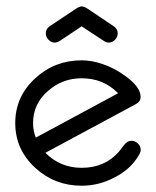

<svg xmlns="http://www.w3.org/2000/svg" viewBox="-20 -592 496 612"><path d="M355.2 -485.8Q355.2 -474.4 346.8 -465.3Q338.4 -456.3 326.9 -456.3Q318.6 -456.3 310.5 -461.9L240.2 -508.1L171.1 -461.9Q162.8 -456.3 154.5 -456.3Q143.3 -456.3 134.6 -465.3Q126 -474.4 126 -485.8Q126 -500.2 139.2 -508.8L222.7 -564.5Q233.2 -571.5 240.2 -571.5Q248.3 -571.5 258.8 -564.5L341.8 -508.8Q355.2 -500.2 355.2 -485.8ZM428.5 -114.7Q428.5 -107.4 423.6 -99.1Q397.9 -53.2 345 -26.4Q295.4 0 240.2 0Q154.8 0 92.8 -56.6Q28.6 -115.2 28.6 -199.7Q28.6 -284.4 92.8 -343Q154.8 -399.7 240.2 -399.7Q271.7 -399.7 305.4 -388.4Q343.8 -376 381.1 -348.6Q428.2 -314 428.2 -283.4Q428.2 -268.1 413.3 -260.3L124.8 -105Q171.9 -57.1 240.2 -57.1Q313.7 -57.1 358.9 -108.2Q364.5 -115.2 375.2 -129.3Q386 -143.3 398.9 -143.3Q410.2 -143.3 419.3 -134.8Q428.5 -126.2 428.5 -114.7ZM356.4 -294.7Q310.3 -342.5 240.2 -342.5Q179.2 -342.5 133.3 -302.5Q85.4 -261 85.4 -199.7Q85.4 -175.3 94 -153.3Z"/></svg>

Font: EnergyBar
Style: Regular
Weight: 400
Italic angle: -10°
Version: 1.0 2000-03-28